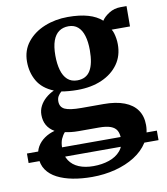

<svg xmlns="http://www.w3.org/2000/svg" viewBox="-124 -624 832 954"><g transform="rotate(-10 292.0 -147.0)"><path d="M620 85.5V133.5H-35.5V85.5ZM264 256.5Q212 256.5 167.2 248Q122.5 239.5 89 222.2Q55.5 205 36.8 177.8Q18 150.5 18 113.5Q18 84 31.2 61Q44.5 38 67.5 22Q90.5 6 119 -1.5Q93.5 -16.5 81 -38.8Q68.5 -61 68.5 -91Q68.5 -114.5 79 -135Q89.5 -155.5 108 -172Q126.5 -188.5 150.5 -199.5Q94 -222.5 69 -265.8Q44 -309 44 -363.5Q44 -421 77 -462.2Q110 -503.5 164.2 -525.5Q218.5 -547.5 282 -547.5Q341.5 -547.5 383.8 -535.2Q426 -523 453 -498.5Q464.5 -517 490.5 -533.5Q516.5 -550 549.5 -550H579L578.5 -447.5H486Q491.5 -439.5 495.2 -427Q499 -414.5 501.2 -400Q503.5 -385.5 503.5 -371.5Q504 -313.5 473.8 -271Q443.5 -228.5 390.2 -205.2Q337 -182 267 -182Q246 -182 224.5 -183.8Q203 -185.5 186.5 -188.5Q176 -179.5 169.5 -168.5Q163 -157.5 163 -142.5Q163 -113.5 187.2 -102Q211.5 -90.5 270.5 -90.5H382Q444.5 -90.5 486.8 -74.2Q529 -58 550.5 -27Q572 4 572 48.5Q572 96.5 547.5 135Q523 173.5 480.2 200.5Q437.5 227.5 381.8 242Q326 256.5 264 256.5ZM279.5 204.5Q323.5 204.5 359.2 192.2Q395 180 416.2 155.2Q437.5 130.5 437.5 93Q437.5 68.5 428.5 52.5Q419.5 36.5 398 28.5Q376.5 20.5 339.5 20.5H236.5Q216.5 20.5 199.2 18.5Q182 16.5 168.5 13.5Q157.5 25.5 149.5 43.5Q141.5 61.5 141.5 89.5Q141.5 127 158.5 152.8Q175.5 178.5 206.5 191.5Q237.5 204.5 279.5 204.5ZM274.5 -229Q320 -229 340.8 -263.8Q361.5 -298.5 361.5 -366Q361.5 -408.5 352.2 -439Q343 -469.5 324.2 -485.5Q305.5 -501.5 277.5 -501.5Q249 -501.5 229 -487.2Q209 -473 198.5 -443.8Q188 -414.5 188 -369Q188 -327.5 197 -295.8Q206 -264 225.2 -246.5Q244.5 -229 274.5 -229Z"/></g></svg>

Font: Merriweather 72pt
Style: Bold
Weight: 700
Version: Version 2.100